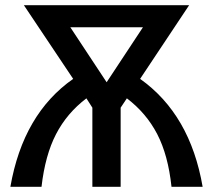

<svg xmlns="http://www.w3.org/2000/svg" viewBox="-20 -720 821 740"><path d="M72 -700H709L520 -416Q713 -279 761 0H641Q628 -122 586 -203Q544 -284 469 -341L445 -305V0H336V-305L313 -341Q238 -284 196 -203Q154 -122 140 0H20Q69 -281 262 -416ZM251 -615 391 -403 531 -615Z"/></svg>

Font: LT Superior Semi-bold
Style: Regular
Weight: 600
Designer: Daniel Lyons
Foundry: LyonsType
Version: Version 1.0